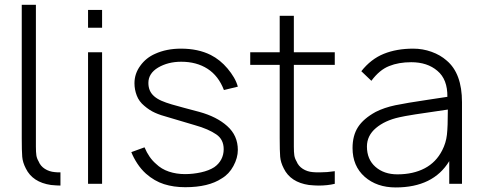

<svg xmlns="http://www.w3.org/2000/svg" viewBox="-20 -786 2058 821"><path d="M238.5 7.5Q230.5 7.5 220.5 6.8Q210.5 6 198 5Q119.5 -6.5 90.5 -65.5Q77 -91.5 75 -116Q74 -128.5 73.5 -148Q73 -167.5 73 -195V-765.5H133.5V-158.5Q133.5 -135.5 135.5 -122Q137.5 -108.5 145 -96Q153 -76 171.8 -64Q190.5 -52 214.5 -50Q218.5 -49.5 224.5 -49.2Q230.5 -49 238.5 -49Z M416.5 -743.5V-667.5H356.5V-743.5ZM416.5 -562.5V0H356.5V-562.5Z M937.5 -401Q914.5 -461.5 867.5 -491.8Q820.5 -522 755 -522Q698.5 -522 656 -497Q614.5 -472 614.5 -431.5Q614.5 -413.5 620.5 -399.5Q626.5 -385.5 639 -374.5Q651.5 -363.5 670.2 -355.2Q689 -347 714.5 -339.5Q738.5 -332.5 767.5 -324.8Q796.5 -317 832.5 -307.5Q907 -287 951.5 -247Q997 -206.5 997 -145Q997 -111 978 -76Q959.5 -41.5 928 -23Q871.5 14.5 772 14.5Q722.5 14.5 681.5 1.5Q640.5 -11.5 604 -43.5Q583 -62.5 567 -87Q551 -111.5 541.5 -135.5L598 -156Q617 -111 647 -85.5Q670 -63 702.2 -52.2Q734.5 -41.5 771 -41.5Q805.5 -41.5 839.5 -49Q873.5 -56.5 896 -71Q915.5 -84.5 926 -104.2Q936.5 -124 936.5 -148Q936.5 -190 904.5 -211.5Q888.5 -222.5 865.8 -232.5Q843 -242.5 812.5 -251L703 -283.5Q684.5 -288.5 669.5 -293.5Q654.5 -298.5 642.5 -304Q619 -314.5 597 -333.5Q574.5 -352 564.8 -377.5Q555 -403 555 -430Q555 -471 580 -505Q604.5 -539 643.5 -556Q692 -578 754 -578Q827 -578 881 -551Q921.5 -530.5 953 -493Q969 -474 980.2 -454.8Q991.5 -435.5 997 -415.5Z M1236.5 -197V-158.5Q1236.5 -135.5 1238.5 -122Q1240.5 -108.5 1248 -96Q1256 -76 1274.8 -64Q1293.5 -52 1317.5 -50Q1322.5 -49.5 1330 -49.2Q1337.5 -49 1348 -49Q1363 -49 1378.8 -50.2Q1394.5 -51.5 1411.5 -54V0Q1380.5 7.5 1341.5 7.5Q1333.5 7.5 1323.5 6.8Q1313.5 6 1301 5Q1222.5 -6.5 1193.5 -65.5Q1180 -91.5 1178 -116Q1177 -128.5 1176.5 -148Q1176 -167.5 1176 -195V-508.5H1050V-562.5H1176V-718.5H1236.5V-562.5H1411.5V-508.5H1236.5Z M1901 0V-97Q1832.5 15.5 1672 15.5Q1591.5 15.5 1539.5 -30Q1487.5 -76 1487.5 -153Q1487.5 -206.5 1511 -242.8Q1534.5 -279 1586.5 -307.5Q1623 -326 1670.5 -336Q1694.5 -341 1729.2 -346.8Q1764 -352.5 1810.5 -359.5L1893 -372Q1894 -446.5 1850.5 -483Q1807.5 -520 1738.5 -520Q1684.5 -520 1644 -503.5Q1603 -487.5 1568 -440.5L1525 -481.5Q1566 -533.5 1621 -555.8Q1676 -578 1747 -578Q1787.5 -578 1825.2 -564.5Q1863 -551 1890 -527Q1955.5 -472 1955.5 -349V0ZM1895 -317.5Q1721.5 -293 1687.5 -284.5Q1626 -271 1587.5 -238.5Q1549 -206 1549 -159.5Q1549 -104.5 1585.5 -72.5Q1622 -40.5 1679.5 -40.5Q1746.5 -40.5 1795.8 -66.2Q1845 -92 1871 -143.5Q1887 -174.5 1891 -209.5Q1893 -227 1894 -253.8Q1895 -280.5 1895 -317.5Z"/></svg>

Font: Russisch Sans Light
Style: Regular
Weight: 300
Designer: Michael Sharanda (font) & Cristiano Sobral (main changes)
Foundry: Michael Sharanda
Version: Version 2.00;September 8, 2020;FontCreator 13.0.0.2681 64-bi